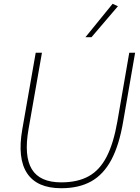

<svg xmlns="http://www.w3.org/2000/svg" viewBox="-20 -989 741 1016"><path d="M664 -710H695L632 -347Q611 -222 569.5 -144Q528 -66 463 -29.5Q398 7 304 7Q176 7 123.5 -72Q71 -151 98 -305L169 -710H202L131 -306Q106 -163 148.5 -93.5Q191 -24 304 -24Q391 -24 449.5 -56.5Q508 -89 544.5 -160Q581 -231 601 -346ZM432 -792 576 -969 604 -956 464 -792Z"/></svg>

Font: Livvic Thin
Style: Italic
Weight: 250
Italic angle: -10°
Designer: Jacques Le Bailly, Baron von Fonthausen
Version: Version 1.001; ttfautohint (v1.8.2)